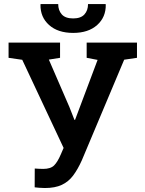

<svg xmlns="http://www.w3.org/2000/svg" viewBox="-20 -922 717 952"><path d="M202.1 10.3Q189.9 10.3 174.1 9Q158.2 7.8 151.9 6.8L152.3 -86.4Q157.7 -85.9 172.1 -85.2Q186.5 -84.5 193.8 -84.5Q231 -84.5 248.3 -101.8Q265.6 -119.1 281.2 -155.8L295.4 -188.5L90.3 -625.5L22.5 -635.3V-710.9H277.8V-635.3L222.2 -626.5L324.2 -391.1L349.1 -327.6H352.1L463.9 -625L409.7 -635.3V-710.9H659.2V-635.3L595.7 -626L385.7 -127Q365.7 -82.5 342.8 -51.8Q319.8 -21 286.4 -5.4Q252.9 10.3 202.1 10.3ZM342.8 -758.8Q267.1 -758.8 223.4 -797.9Q179.7 -836.9 180.7 -898.9L181.6 -901.9H268.6Q268.6 -870.6 286.4 -850.6Q304.2 -830.6 342.8 -830.6Q380.4 -830.6 398.4 -850.3Q416.5 -870.1 416.5 -901.9H503.4L504.4 -898.9Q505.4 -836.9 461.7 -797.9Q418 -758.8 342.8 -758.8Z"/></svg>

Font: Roboto Slab LO Medium
Style: Regular
Weight: 500
Designer: Google
Version: Version 2.000